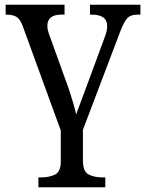

<svg xmlns="http://www.w3.org/2000/svg" viewBox="-20 -556 619 815"><path d="M143 239V197H156Q189 197 213.5 185Q238 173 238 129V-2L78 -441Q67 -473 51.5 -483.5Q36 -494 4 -494V-536H254V-494H241Q181 -494 181 -446Q181 -438 183 -429Q185 -420 189 -409L257 -220Q266 -197 275.5 -168Q285 -139 292.5 -113Q300 -87 303 -70Q311 -93 325.5 -130.5Q340 -168 354 -207L426 -402Q435 -426 435 -445Q435 -494 369 -494H362V-536H576V-494H564Q535 -494 520.5 -479Q506 -464 488 -416L332 -5V125Q332 172 356 184.5Q380 197 414 197H427V239Z"/></svg>

Font: NotoSerif-Regular
Style: Regular
Weight: 400
Designer: Monotype Design Team
Foundry: Monotype Imaging Inc.
Version: Version 2.007; ttfautohint (v1.8) -l 8 -r 50 -G 200 -x 14 -D